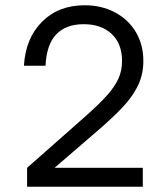

<svg xmlns="http://www.w3.org/2000/svg" viewBox="-20 -710 640 730"><path d="M115 -72H523V0H83V-72L304 -267Q358 -315 387 -347.5Q416 -380 430 -410.5Q444 -441 444 -478Q444 -544 404.5 -581Q365 -618 298 -618Q231 -618 194 -579.5Q157 -541 153 -460H71Q77 -564 139.5 -627Q202 -690 302 -690Q366 -690 417 -663Q468 -636 496.5 -588Q525 -540 525 -478Q525 -430 507 -390Q489 -350 455 -312Q421 -274 365 -225L155 -44Z"/></svg>

Font: TASA Orbiter VF Text
Style: Regular
Weight: 400
Designer: Weizhong Zhang
Foundry: 本地遙控
Version: Version 1.001;Glyphs 3.2 (3192)